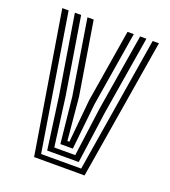

<svg xmlns="http://www.w3.org/2000/svg" viewBox="-115 -685 681 770"><g transform="rotate(20 226.0 -300.0)"><path d="M117.8 0 19.8 -600H46.8L140 -21.2H311L405.5 -600H432.2L333.2 0ZM158.2 -42.5 127.8 -265 73.5 -600H100.2L153.2 -272.5L180.8 -63.8H270.2L298 -272.2L352 -600H378.8L323.5 -264.2L292.8 -42.5ZM199 -85 178.8 -280 127.2 -600H153.8L204.5 -288L221.2 -106.2H229.8L247.2 -288.8L298.2 -600H325L272.8 -281L252.2 -85Z"/></g></svg>

Font: Big Shoulders Inline Text ExtraBold
Style: Regular
Weight: 800
Designer: Patric King
Foundry: XO Type Co
Version: Version 1.000